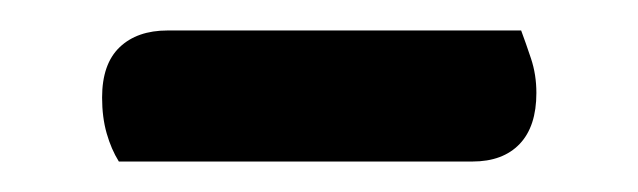

<svg xmlns="http://www.w3.org/2000/svg" viewBox="-20 -322 419 126"><path d="M58 -216Q53 -224 50 -234.5Q47 -245 47 -258Q47 -280 58.5 -291Q70 -302 90 -302H322Q325 -294 328.5 -283.5Q332 -273 332 -261Q332 -239 321 -227.5Q310 -216 290 -216Z"/></svg>

Font: Baloo Thambi 2 Medium
Style: Regular
Weight: 500
Designer: Aadarsh Rajan and Ek Type
Foundry: Ek Type
Version: Version 1.640;hotconv 1.0.111;makeotfexe 2.5.65597; ttfautoh